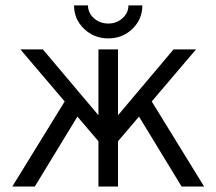

<svg xmlns="http://www.w3.org/2000/svg" viewBox="-20 -680 789 700"><path d="M338.9 0V-165L262.2 -254.9L106.9 0H24.9L215.8 -310.1L54.2 -500H136.2L338.9 -259.8V-500H410.2V-259.8L612.8 -500H694.8L533.2 -310.1L724.1 0H642.1L486.8 -254.9L410.2 -165V0ZM375 -540Q322.8 -540 286.4 -575Q250 -609.9 250 -660.2H300.8Q300.8 -632.8 322.5 -613.5Q344.2 -594.2 375 -594.2Q405.3 -594.2 426.8 -613.8Q448.2 -633.3 448.2 -660.2H499Q499 -609.9 462.9 -575Q426.8 -540 375 -540Z"/></svg>

Font: LT Superior
Style: Regular
Weight: 400
Designer: Daniel Lyons
Foundry: LyonsType
Version: Version 1.000